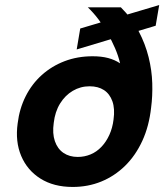

<svg xmlns="http://www.w3.org/2000/svg" viewBox="-20 -729 666 761"><path d="M268 12Q193 12 140.5 -21Q88 -54 64 -111Q40 -168 50 -240Q57 -298 81.5 -347Q106 -396 145.5 -431.5Q185 -467 236 -486.5Q287 -506 347 -506Q382 -506 408.5 -499Q435 -492 456 -478Q449 -508 436 -538Q423 -568 406.5 -597Q390 -626 370.5 -652Q351 -678 328 -700H459Q503 -656 529.5 -605.5Q556 -555 569 -502.5Q582 -450 583.5 -399Q585 -348 579 -303Q571 -229 544 -170.5Q517 -112 475.5 -71.5Q434 -31 381.5 -9.5Q329 12 268 12ZM288 -107Q315 -107 339 -117Q363 -127 382 -147Q401 -167 413.5 -194.5Q426 -222 430 -255Q436 -298 425.5 -327.5Q415 -357 392 -372Q369 -387 335 -387Q299 -387 268.5 -369Q238 -351 218 -318.5Q198 -286 193 -242Q187 -200 197.5 -169.5Q208 -139 231.5 -123Q255 -107 288 -107ZM284 -533 298 -616 611 -709 597 -627Z"/></svg>

Font: DM Sans 11pt ExtraBold
Style: Italic
Weight: 800
Italic angle: -10°
Version: Version 4.004;gftools[0.9.30]